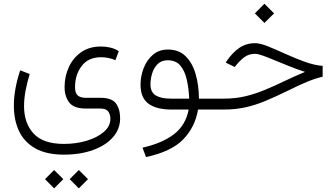

<svg xmlns="http://www.w3.org/2000/svg" viewBox="-20 -598 1832 1048"><path d="M410.2 330.1 460.4 379.9 410.2 430.2 360.4 379.9ZM275.4 330.1 325.7 379.9 275.4 430.2 225.6 379.9ZM329.1 246.1Q233.9 246.1 173.3 212.2Q112.8 178.2 84.2 118.2Q55.7 58.1 55.7 -21Q55.7 -67.9 64.9 -117.4Q74.2 -167 90.3 -214.4L142.1 -193.8Q128.9 -150.9 120.1 -106.2Q111.3 -61.5 111.3 -18.1Q111.3 74.2 163.3 130.9Q215.3 187.5 329.1 187.5Q395.5 187.5 453.1 170.2Q510.7 152.8 546.6 122.1Q582.5 91.3 582.5 50.3Q582.5 27.8 571.3 11.2Q560.1 -5.4 528.3 -5.4H449.2Q383.3 -5.4 357.9 -38.6Q332.5 -71.8 332.5 -122.6Q332.5 -181.6 356 -232.2Q379.4 -282.7 423.6 -313.5Q467.8 -344.2 530.8 -344.2Q555.7 -344.2 580.8 -338.6Q606 -333 628.4 -318.8L609.9 -269.5Q573.2 -285.6 531.2 -285.6Q462.4 -285.6 426 -238Q389.6 -190.4 389.6 -122.1Q389.6 -89.4 404.5 -76.7Q419.4 -64 450.2 -64H530.8Q590.3 -64 613 -33.2Q635.7 -2.4 635.7 48.3Q635.7 106.4 596.4 151.1Q557.1 195.8 487.8 220.9Q418.5 246.1 329.1 246.1Z M897 -327.6Q955.6 -327.6 992.7 -291.5Q1029.8 -255.4 1047.6 -194.6Q1065.4 -133.8 1065.9 -59.6H1138.7V0H1061Q1044.4 97.2 979.2 163.6Q914.1 230 776.9 259.3L757.8 208Q866.2 183.6 929.9 134.3Q993.7 85 1009.8 0H917.5Q834 0 790.5 -32Q747.1 -64 747.1 -135.3Q747.1 -182.1 764.2 -226.3Q781.2 -270.5 814.7 -299.1Q848.1 -327.6 897 -327.6ZM912.6 -59.6H1012.7Q1010.3 -116.7 999.3 -164.3Q988.3 -211.9 963.9 -240.5Q939.5 -269 895.5 -269Q860.8 -269 840.1 -248Q819.3 -227.1 810.3 -196.8Q801.3 -166.5 801.3 -138.2Q801.3 -94.2 830.3 -76.9Q859.4 -59.6 912.6 -59.6Z M1423.3 -577.6 1476.1 -524.9 1423.3 -472.7 1371.1 -524.9ZM1119.1 -59.6H1202.1Q1265.1 -59.6 1319.1 -72.5Q1373 -85.4 1424.3 -106.7Q1475.6 -127.9 1529.3 -153.8Q1583 -179.7 1645 -205.6Q1603.5 -218.8 1561.8 -235.4Q1520 -252 1482.4 -267.8Q1444.8 -283.7 1416.3 -293.9Q1387.7 -304.2 1372.6 -304.2Q1337.9 -304.2 1313.7 -285.9Q1289.6 -267.6 1270 -243.2L1261.2 -232.4L1211.9 -256.3L1217.8 -265.1Q1248 -310.1 1285.6 -336.2Q1323.2 -362.3 1373 -362.3Q1399.9 -362.3 1442.9 -345Q1485.8 -327.6 1537.4 -304.2Q1588.9 -280.8 1641.6 -261.5Q1694.3 -242.2 1741.2 -238.3V-179.2Q1705.6 -171.4 1661.1 -153.6Q1616.7 -135.7 1547.4 -101.1Q1480.5 -68.4 1425.3 -45.7Q1370.1 -22.9 1316.7 -11.5Q1263.2 0 1200.7 0H1119.1Z"/></svg>

Font: Vazirmatn UI FD ExtraLight
Style: Regular
Weight: 200
Designer: Saber Rastikerdar
Foundry: Saber Rastikerdar
Version: Version 33.003